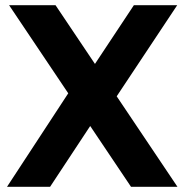

<svg xmlns="http://www.w3.org/2000/svg" viewBox="-20 -720 711 740"><path d="M15 -700H194L664 0H485ZM267 -397 398 -341 173 0H7ZM274 -365 496 -700H663L404 -310Z"/></svg>

Font: Pathway Extreme 8pt Thin 12pt
Style: Bold
Weight: 700
Version: Version 1.001;gftools[0.9.26]